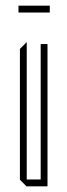

<svg xmlns="http://www.w3.org/2000/svg" viewBox="-20 -655 237 675"><path d="M73 0 50 -23V-483L73 -506H74V-24H123V-500H147V0ZM45 -611V-635H155V-611Z"/></svg>

Font: Foldit Thin Thin
Style: Regular
Weight: 250
Version: Version 1.003